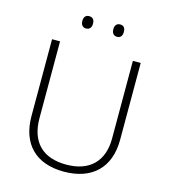

<svg xmlns="http://www.w3.org/2000/svg" viewBox="-130 -1001 978 1113"><g transform="rotate(15 359.0 -444.5)"><path d="M235 -862C235 -840 246 -825 266 -825C289 -825 299 -840 299 -862C299 -885 289 -899 266 -899C246 -899 235 -885 235 -862ZM421 -862C421 -840 432 -825 452 -825C475 -825 484 -840 484 -862C484 -885 475 -899 452 -899C432 -899 421 -885 421 -862ZM625 -252V-714H578V-247C578 -109 497 -33 360 -33C219 -33 141 -109 141 -254V-714H93V-254C93 -86 188 10 357 10C524 10 625 -84 625 -252Z"/></g></svg>

Font: Noto Sans Syriac Extralight
Style: Regular
Weight: 200
Designer: Patrick Giasson and the Monotype Design Team
Foundry: Monotype Imaging Inc.
Version: Version 3.000